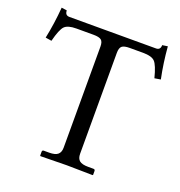

<svg xmlns="http://www.w3.org/2000/svg" viewBox="-123 -777 825 882"><g transform="rotate(20 289.0 -336.0)"><path d="M77.1 -645.5H500.5Q522 -645.5 522 -669.4L548.3 -673.3Q554.7 -593.3 570.3 -519L540.5 -514.2Q525.4 -573.7 509.5 -590.1Q493.7 -606.4 452.1 -606.4H386.2Q358.9 -606.4 348.6 -597.7Q338.4 -588.9 338.4 -564.5V-71.8Q338.4 -48.3 351.1 -38.1Q363.8 -27.8 393.1 -27.8H419.4Q427.7 -27.8 427.7 -19.5V-1L425.8 1Q338.4 -1 299.3 -1L170.9 1L168.9 -1V-19.5Q168.9 -27.8 176.8 -27.8H203.1Q232.9 -27.8 245.4 -38.8Q257.8 -49.8 257.8 -71.8V-566.9Q257.8 -589.8 247.3 -598.1Q236.8 -606.4 209.5 -606.4H125.5Q84 -606.4 68.1 -590.1Q52.2 -573.7 37.1 -514.2L7.3 -519Q22.9 -593.3 29.3 -673.3L55.7 -669.4Q55.7 -645.5 77.1 -645.5Z"/></g></svg>

Font: Libertinage
Style: b
Weight: 400
Designer: OSP
Foundry: OSP
Version: Version 1.0; 2008; OFL relea